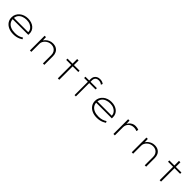

<svg xmlns="http://www.w3.org/2000/svg" viewBox="581 -2761 4796 4796"><g transform="rotate(45 2979.0 -362.5)"><path d="M424 10Q327 10 252.5 -24.5Q178 -59 137 -120Q96 -181 96 -261Q96 -322 121 -372Q146 -422 189 -458.5Q232 -495 289 -514.5Q346 -534 411 -534Q476 -534 530.5 -516Q585 -498 624.5 -464.5Q664 -431 685 -385Q706 -339 704 -282L703 -247H138V-293H676L655 -283L654 -307Q653 -349 624.5 -389.5Q596 -430 541.5 -457Q487 -484 410 -484Q342 -484 282 -461Q222 -438 185.5 -389.5Q149 -341 149 -264Q149 -197 183 -147Q217 -97 281.5 -69.5Q346 -42 435 -42Q504 -42 556 -57.5Q608 -73 659 -106L679 -65Q649 -45 611.5 -28Q574 -11 528.5 -0.5Q483 10 424 10Z M1007 0V-520H1055L1060 -378L1046 -380Q1061 -417 1095.5 -452Q1130 -487 1180 -510.5Q1230 -534 1289 -534Q1363 -534 1414 -504.5Q1465 -475 1490.5 -423.5Q1516 -372 1516 -307V0H1466V-298Q1466 -355 1442 -397Q1418 -439 1376.5 -462Q1335 -485 1281 -485Q1232 -485 1191.5 -468Q1151 -451 1120.5 -422.5Q1090 -394 1073.5 -359.5Q1057 -325 1057 -290V0H1033Q1028 0 1022.5 0Q1017 0 1007 0Z M1993 0V-683H2043V0ZM1815 -474V-520H2242V-474Z M2584 0V-573Q2584 -619 2604.5 -655.5Q2625 -692 2663.5 -713.5Q2702 -735 2755 -735Q2796 -735 2829 -723.5Q2862 -712 2884 -693L2866 -648Q2844 -669 2813 -679Q2782 -689 2753 -689Q2709 -689 2682.5 -673Q2656 -657 2643.5 -630.5Q2631 -604 2631 -572V0H2613Q2605 0 2598.5 0Q2592 0 2584 0ZM2451 -471V-517H2856V-471Z M3374 10Q3277 10 3202.5 -24.5Q3128 -59 3087 -120Q3046 -181 3046 -261Q3046 -322 3071 -372Q3096 -422 3139 -458.5Q3182 -495 3239 -514.5Q3296 -534 3361 -534Q3426 -534 3480.5 -516Q3535 -498 3574.5 -464.5Q3614 -431 3635 -385Q3656 -339 3654 -282L3653 -247H3088V-293H3626L3605 -283L3604 -307Q3603 -349 3574.5 -389.5Q3546 -430 3491.5 -457Q3437 -484 3360 -484Q3292 -484 3232 -461Q3172 -438 3135.5 -389.5Q3099 -341 3099 -264Q3099 -197 3133 -147Q3167 -97 3231.5 -69.5Q3296 -42 3385 -42Q3454 -42 3506 -57.5Q3558 -73 3609 -106L3629 -65Q3599 -45 3561.5 -28Q3524 -11 3478.5 -0.5Q3433 10 3374 10Z M3957 0V-520H4005L4010 -383L3995 -372Q4011 -420 4042 -456Q4073 -492 4115 -513Q4157 -534 4210 -534Q4243 -534 4273.5 -527.5Q4304 -521 4325 -510L4309 -455Q4287 -468 4259 -473.5Q4231 -479 4209 -479Q4157 -479 4119.5 -462.5Q4082 -446 4056.5 -419Q4031 -392 4019 -358Q4007 -324 4007 -287V0Z M4604 0V-520H4652L4657 -378L4643 -380Q4658 -417 4692.5 -452Q4727 -487 4777 -510.5Q4827 -534 4886 -534Q4960 -534 5011 -504.5Q5062 -475 5087.5 -423.5Q5113 -372 5113 -307V0H5063V-298Q5063 -355 5039 -397Q5015 -439 4973.5 -462Q4932 -485 4878 -485Q4829 -485 4788.5 -468Q4748 -451 4717.5 -422.5Q4687 -394 4670.5 -359.5Q4654 -325 4654 -290V0H4630Q4625 0 4619.5 0Q4614 0 4604 0Z M5590 0V-683H5640V0ZM5412 -474V-520H5839V-474Z"/></g></svg>

Font: Lexend Tera ExtraLight
Style: Regular
Weight: 250
Designer: Bonnie Shaver-Troup, Thomas Jockin
Foundry: Lexend
Version: Version 1.007